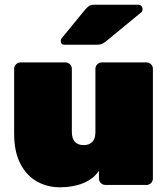

<svg xmlns="http://www.w3.org/2000/svg" viewBox="-20 -785 714 815"><path d="M67 -520H258Q269 -520 277 -512Q285 -504 285 -493V-224Q285 -197 298 -183Q311 -169 335 -169Q359 -169 372 -183Q385 -197 385 -224V-493Q385 -504 393 -512Q401 -520 412 -520H602Q613 -520 621 -512Q629 -504 629 -493V-27Q629 -16 621 -8Q613 0 602 0H427Q416 0 408 -8Q400 -16 400 -27V-60Q376 -25 333 -7.5Q290 10 234 10Q181 10 137 -14.5Q93 -39 66.5 -90Q40 -141 40 -217V-493Q40 -504 48 -512Q56 -520 67 -520ZM380 -765H566Q575 -765 580 -759.5Q585 -754 585 -745Q585 -738 580 -733L433 -612Q422 -603 413.5 -599Q405 -595 391 -595H254Q238 -595 238 -611Q238 -619 243 -624L343 -746Q354 -758 361 -761.5Q368 -765 380 -765Z"/></svg>

Font: Rubik
Style: Regular
Weight: 900
Designer: Hubert & Fischer
Foundry: Hubert & Fischer
Version: Version 1.100